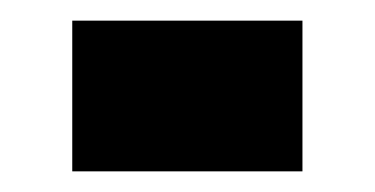

<svg xmlns="http://www.w3.org/2000/svg" viewBox="-20 -390 363 186"><path d="M50 -370H273V-224H50Z"/></svg>

Font: Noto Sans Gurmukhi ExtraCondensed Black
Style: Regular
Weight: 900
Width: 2
Designer: Jelle Bosma - Monotype Design Team
Foundry: Monotype Imaging Inc.
Version: Version 2.004; ttfautohint (v1.8.4.7-5d5b)